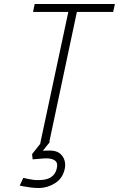

<svg xmlns="http://www.w3.org/2000/svg" viewBox="-20 -720 597 964"><path d="M231 -8H190L141 54L144 80Q157 79 169 78Q181 77 192.5 76Q204 75 213 75Q242 75 257 87Q272 99 265 126Q260 148 246.5 161Q233 174 215.5 179Q198 184 181 184Q164 185 148 183Q132 181 119 178Q106 175 97 173L79 212Q85 213 100 216Q115 219 135.5 221.5Q156 224 178 224Q220 223 257.5 199Q295 175 305 128Q313 90 292 62Q271 34 224 36Q218 36 211.5 36Q205 36 195 37ZM366 -660H548L557 -700H154L146 -660H323L182 0H226Z"/></svg>

Font: Advent Pro Light
Style: Italic
Weight: 300
Italic angle: -12°
Version: Version 3.000